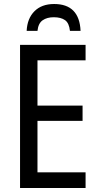

<svg xmlns="http://www.w3.org/2000/svg" viewBox="-20 -938 497 958"><path d="M113 -784H167Q171 -822 193 -837Q215 -852 248 -852Q284 -852 304.5 -837.5Q325 -823 329 -784H382Q376 -918 250 -918Q188 -918 152 -882Q116 -846 113 -784ZM407 -78H167V-335H392V-411H167V-637H407V-714H80V0H407Z"/></svg>

Font: Noto Sans Display SemiCondensed
Style: Regular
Weight: 400
Width: 4
Designer: Monotype Design team
Foundry: Monotype Imaging Inc.
Version: 1.000